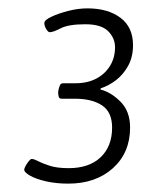

<svg xmlns="http://www.w3.org/2000/svg" viewBox="-20 -783 350 459"><path d="M143 -344Q114 -344 90 -349.5Q66 -355 52 -363Q38 -371 38 -377Q38 -381 41.5 -387Q45 -393 49 -398Q53 -403 56 -403Q61 -403 70.5 -398Q80 -393 98 -387Q116 -381 144 -381Q193 -381 220.5 -407Q248 -433 248 -478Q248 -515 224 -531Q200 -547 159 -547H127Q122 -547 120.5 -551.5Q119 -556 119 -563L120 -569Q122 -577 124 -580.5Q126 -584 132 -584H161Q189 -584 210 -595Q231 -606 243 -625.5Q255 -645 255 -670Q255 -692 238.5 -708.5Q222 -725 184 -725Q144 -725 125.5 -715.5Q107 -706 99 -706Q95 -706 90.5 -713.5Q86 -721 86 -728Q86 -735 103 -743Q120 -751 143.5 -757Q167 -763 189 -763Q238 -763 268 -740.5Q298 -718 298 -675Q298 -647 286.5 -626Q275 -605 257.5 -591.5Q240 -578 221 -572L220 -569Q245 -563 268 -540Q291 -517 291 -478Q291 -418 250 -381Q209 -344 143 -344Z"/></svg>

Font: Asap Light
Style: Italic
Weight: 300
Italic angle: -6°
Designer: Pablo Cosgaya
Foundry: Omnibus-Type
Version: Version 3.001